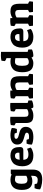

<svg xmlns="http://www.w3.org/2000/svg" viewBox="1656 -2419 971 4323"><g transform="rotate(-90 2141.5 -257.5)"><path d="M255.9 106Q344.7 106 344.7 -1V-44.9Q295.9 -15.1 221.7 -15.1Q127.9 -15.1 77.4 -70.1Q26.9 -125 26.9 -252.9Q26.9 -507.8 260.7 -507.8Q320.3 -507.8 373 -481.9Q382.3 -500 402.8 -500H484.9V-7.8Q484.9 102.1 430.4 155Q376 208 261.7 208Q221.7 208 179 201.7Q136.2 195.3 99.6 184.1Q63 172.9 41 159.2Q40.5 154.3 40.3 149.9Q40 145.5 40 141.1Q40 85.9 65.9 35.2H153.8Q165 56.2 169.9 90.8Q207.5 106 255.9 106ZM165 -258.8Q165 -184.6 185.5 -154.3Q199.7 -133.8 227.5 -127.4Q255.4 -121.1 287.4 -127.7Q319.3 -134.3 344.7 -151.9V-389.2Q305.2 -405.8 257.8 -405.8Q165 -405.8 165 -258.8Z M800.8 7.8Q680.7 7.8 620.1 -56.2Q559.6 -120.1 559.6 -242.2Q559.6 -315.9 580.6 -369.4Q601.6 -422.9 637.7 -452.1Q707.5 -507.8 800.8 -507.8Q862.8 -507.8 905.5 -487.5Q948.2 -467.3 970.5 -419.7Q992.7 -372.1 992.7 -290Q992.7 -217.8 921.4 -217.8H704.6Q708.5 -154.8 737.1 -128.9Q765.6 -103 827.6 -103Q861.3 -103 892.3 -111.1Q923.3 -119.1 937.5 -127L951.7 -134.8L981.4 -55.2Q976.1 -48.8 964.4 -37.6Q956.5 -30.3 932.6 -19.5Q908.7 -8.8 874.3 -0.5Q839.8 7.8 800.8 7.8ZM705.6 -300.8 863.8 -307.1Q865.7 -319.3 865.7 -340.8Q865.7 -360.8 849.6 -383.3Q833.5 -405.8 793.9 -405.8Q754.4 -405.8 733.4 -381.8Q712.4 -357.9 705.6 -300.8Z M1243.2 -418Q1177.2 -418 1177.2 -378.9Q1177.2 -341.8 1246.6 -324.2L1325.2 -303.2Q1447.3 -271 1447.3 -162.1Q1447.3 -87.4 1395 -39.6Q1368.7 -16.1 1324.2 -4.6Q1279.8 6.8 1228.8 7.8Q1177.7 8.8 1129.9 0.5Q1082 -7.8 1049.3 -23.9Q1048.8 -29.3 1048.6 -34.9Q1048.3 -40.5 1048.3 -45.9Q1048.3 -101.1 1070.3 -145H1153.3Q1167 -120.1 1170.4 -95.2Q1189.5 -88.9 1227.5 -88.9Q1315.4 -88.9 1315.4 -139.2Q1315.4 -154.8 1303.7 -165.5Q1291 -175.8 1256.3 -186L1177.2 -209Q1116.2 -226.1 1082.3 -259.5Q1048.3 -293 1048.3 -358.4Q1048.3 -424.3 1101.6 -465.8Q1127.9 -486.8 1167.7 -497.1Q1207.5 -507.3 1252.9 -508.1Q1298.3 -508.8 1341.8 -501.2Q1385.3 -493.7 1419.4 -479Q1419.9 -474.1 1420.2 -469.2Q1420.4 -464.4 1420.4 -459Q1420.4 -407.7 1398.4 -362.8H1316.4Q1302.7 -386.7 1299.3 -411.1Q1270.5 -418 1243.2 -418Z M1862.8 -42Q1793.9 7.8 1700.7 7.8Q1606.9 7.8 1570.1 -31Q1533.2 -69.8 1533.2 -158.2V-389.2Q1497.6 -400.9 1478 -422.9L1487.8 -500Q1544.4 -513.2 1592.3 -513.2Q1616.2 -513.2 1636.2 -512.5Q1656.2 -511.7 1672.9 -509.8V-190.9Q1672.9 -136.7 1689.5 -119.6Q1702.6 -106 1730.5 -102.8Q1758.3 -99.6 1789.8 -107.4Q1821.3 -115.2 1846.2 -133.8V-389.2Q1810.5 -400.9 1791 -422.9L1801.3 -500Q1856.9 -513.2 1905.3 -513.2Q1929.2 -513.2 1949.2 -512.5Q1969.2 -511.7 1985.8 -509.8V-120.1Q2020.5 -112.8 2041 -103V-23.9Q1980.5 7.8 1890.1 7.8Q1864.7 -9.8 1862.8 -42Z M2082 -422.9 2091.8 -500Q2145.5 -512.2 2190.9 -512.2Q2212.9 -512.2 2231.2 -511.5Q2249.5 -510.7 2264.2 -509.8V-460Q2289.1 -481 2330.6 -494.4Q2372.1 -507.8 2410.2 -507.8Q2475.6 -507.8 2514.2 -488Q2552.7 -468.3 2569.8 -423.3Q2586.9 -378.4 2586.9 -303.2V-110.8Q2626 -96.2 2642.1 -77.1L2631.8 0H2401.9L2392.1 -77.1Q2405.8 -96.2 2447.3 -110.8V-309.1Q2447.3 -363.3 2429.7 -381.3Q2416 -396 2390.1 -399.2Q2364.3 -402.3 2334 -394.5Q2303.7 -386.7 2276.9 -368.2V-110.8Q2315.9 -96.2 2332 -77.1L2322.3 0H2091.8L2082 -77.1Q2095.7 -96.2 2137.2 -110.8V-389.2Q2101.6 -400.9 2082 -422.9Z M2926.8 -632.8 2936.5 -710Q2993.7 -723.1 3045.9 -723.1Q3097.7 -723.1 3134.8 -720.2V-120.1Q3165.5 -114.7 3189.9 -103V-23.9Q3129.4 7.8 3037.6 7.8Q3027.8 2.9 3018.3 -10Q3008.8 -22.9 3007.8 -35.2Q2985.8 -17.1 2950.7 -4.6Q2915.5 7.8 2881.8 7.8Q2773.9 7.8 2725.3 -50.5Q2676.8 -108.9 2676.8 -242.2Q2676.8 -393.1 2751 -454.1Q2816.4 -507.8 2910.6 -507.8Q2951.7 -507.8 2994.6 -498V-597.2Q2949.2 -609.4 2926.8 -632.8ZM2902.8 -94.2Q2960.4 -94.2 2994.6 -127.9V-396Q2952.6 -405.8 2907.7 -405.8Q2861.8 -405.8 2841.3 -365.7Q2820.8 -325.7 2820.8 -244.6Q2820.8 -164.1 2840.8 -129.2Q2860.8 -94.2 2902.8 -94.2Z M3471.7 7.8Q3351.6 7.8 3291 -56.2Q3230.5 -120.1 3230.5 -242.2Q3230.5 -315.9 3251.5 -369.4Q3272.5 -422.9 3308.6 -452.1Q3378.4 -507.8 3471.7 -507.8Q3533.7 -507.8 3576.4 -487.5Q3619.1 -467.3 3641.4 -419.7Q3663.6 -372.1 3663.6 -290Q3663.6 -217.8 3592.3 -217.8H3375.5Q3379.4 -154.8 3408 -128.9Q3436.5 -103 3498.5 -103Q3532.2 -103 3563.2 -111.1Q3594.2 -119.1 3608.4 -127L3622.6 -134.8L3652.3 -55.2Q3647 -48.8 3635.3 -37.6Q3627.4 -30.3 3603.5 -19.5Q3579.6 -8.8 3545.2 -0.5Q3510.7 7.8 3471.7 7.8ZM3376.5 -300.8 3534.7 -307.1Q3536.6 -319.3 3536.6 -340.8Q3536.6 -360.8 3520.5 -383.3Q3504.4 -405.8 3464.8 -405.8Q3425.3 -405.8 3404.3 -381.8Q3383.3 -357.9 3376.5 -300.8Z M3714.4 -422.9 3724.1 -500Q3777.8 -512.2 3823.2 -512.2Q3845.2 -512.2 3863.5 -511.5Q3881.8 -510.7 3896.5 -509.8V-460Q3921.4 -481 3962.9 -494.4Q4004.4 -507.8 4042.5 -507.8Q4107.9 -507.8 4146.5 -488Q4185.1 -468.3 4202.1 -423.3Q4219.2 -378.4 4219.2 -303.2V-110.8Q4258.3 -96.2 4274.4 -77.1L4264.2 0H4034.2L4024.4 -77.1Q4038.1 -96.2 4079.6 -110.8V-309.1Q4079.6 -363.3 4062 -381.3Q4048.3 -396 4022.5 -399.2Q3996.6 -402.3 3966.3 -394.5Q3936 -386.7 3909.2 -368.2V-110.8Q3948.2 -96.2 3964.4 -77.1L3954.6 0H3724.1L3714.4 -77.1Q3728 -96.2 3769.5 -110.8V-389.2Q3733.9 -400.9 3714.4 -422.9Z"/></g></svg>

Font: Odor Mean Chey
Style: Regular
Weight: 400
Designer: Danh Hong
Version: Version 8.002; ttfautohint (v1.8.3)